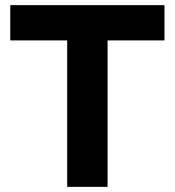

<svg xmlns="http://www.w3.org/2000/svg" viewBox="-20 -726 679 746"><path d="M241 0V-696H398V0ZM20 -569V-706H619V-569Z"/></svg>

Font: Outfit Thin
Style: Bold
Weight: 700
Version: Version 1.100;gftools[0.9.27]